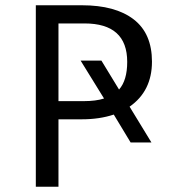

<svg xmlns="http://www.w3.org/2000/svg" viewBox="-20 -709 640 729"><path d="M557 -475Q557 -363 472 -304L555 -168H476L412 -274Q358 -256 291 -256H202V0H116V-689H291Q418 -689 487.5 -635.5Q557 -582 557 -475ZM298 -325Q344 -325 375 -335L286 -479H365L432 -369Q463 -404 463 -474Q463 -620 301 -620H202V-325Z"/></svg>

Font: Fira Mono
Style: Regular
Weight: 400
Designer: Carrois Corporate & Edenspiekermann AG
Foundry: Carrois Corporate GbR & Edenspiekermann AG
Version: Version 3.206;PS 003.206;hotconv 1.0.70;makeotf.lib2.5.58329